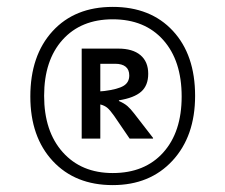

<svg xmlns="http://www.w3.org/2000/svg" viewBox="-20 -745 654 557"><path d="M307 -208Q198 -208 133 -278Q68 -348 68 -465Q68 -584 132.5 -654.5Q197 -725 307 -725Q417 -725 481.5 -655.5Q546 -586 546 -467Q546 -350 480.5 -279Q415 -208 307 -208ZM108 -467Q108 -364 162 -303.5Q216 -243 307 -243Q400 -243 453.5 -302.5Q507 -362 507 -465Q507 -569 453.5 -629Q400 -689 307 -689Q215 -689 161.5 -629.5Q108 -570 108 -467ZM369 -416 424 -345V-343H356L311 -409Q299 -426 291 -432.5Q283 -439 271 -442V-343H217V-604H323Q365 -604 387.5 -585Q410 -566 410 -531Q410 -497 389.5 -479Q369 -461 325 -454V-452Q341 -445 350 -437Q359 -429 369 -416ZM355 -526Q355 -543 344.5 -551.5Q334 -560 314 -560H271V-480L283 -481Q322 -486 338.5 -496Q355 -506 355 -526Z"/></svg>

Font: Intel One Mono Medium
Style: Regular
Weight: 500
Monospace: yes
Designer: Fred Shallcrass
Foundry: Frere-Jones Type LLC
Version: Version 1.400;hotconv 1.1.0;makeotfexe 2.6.0;FJTRelease1.4